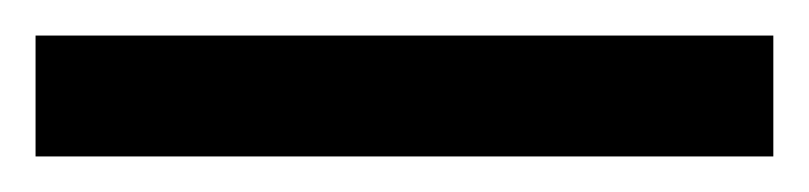

<svg xmlns="http://www.w3.org/2000/svg" viewBox="-22 70 455 108"><path d="M-2 90H413V158H-2Z"/></svg>

Font: uoriya15
Style: Book
Weight: 400
Designer: Jelle Bosma - Monotype Design Team
Foundry: Monotype Imaging Inc.
Version: Version 2.003